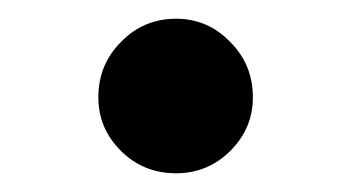

<svg xmlns="http://www.w3.org/2000/svg" viewBox="-20 -469 375 205"><path d="M109 -308Q85 -332 85 -365Q85 -400 109 -424Q133 -449 168 -449Q202 -449 226 -424Q250 -400 250 -365Q250 -332 226 -308Q202 -284 168 -284Q133 -284 109 -308Z"/></svg>

Font: Source Han Serif SC
Style: Bold
Weight: 700
Designer: Ryoko NISHIZUKA  (kana & ideographs); Frank Grießhammer (Latin, Greek & Cyrillic); Wenlong ZHANG  (bopomofo); Sandoll Co
Foundry: Adobe Systems Incorporated
Version: Version 1.001 October 20, 2017